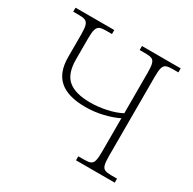

<svg xmlns="http://www.w3.org/2000/svg" viewBox="-157 -877 1046 1039"><g transform="rotate(30 366.5 -357.0)"><path d="M443 0V-25H482Q506 -25 519 -30.5Q532 -36 537 -54Q542 -72 542 -109V-320Q505 -301 451.5 -288Q398 -275 341 -275Q234 -275 180.5 -320.5Q127 -366 127 -463V-605Q127 -642 121.5 -660Q116 -678 103 -683.5Q90 -689 67 -689H28V-714H270V-689H231Q207 -689 194 -683.5Q181 -678 175.5 -660Q170 -642 170 -605V-473Q170 -384 214.5 -346.5Q259 -309 353 -309Q401 -309 452.5 -320Q504 -331 542 -351V-605Q542 -642 537 -660Q532 -678 519 -683.5Q506 -689 482 -689H443V-714H685V-689H646Q623 -689 609.5 -683.5Q596 -678 591 -660Q586 -642 586 -606V-108Q586 -72 591 -54Q596 -36 609.5 -30.5Q623 -25 646 -25H685V0Z"/></g></svg>

Font: Noto Serif ExtraLight
Style: Regular
Weight: 200
Designer: Monotype Design Team
Foundry: Monotype Imaging Inc.
Version: Version 2.015; ttfautohint (v1.8.4.7-5d5b)